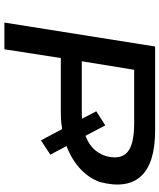

<svg xmlns="http://www.w3.org/2000/svg" viewBox="56 -802 745 898"><g transform="rotate(90 429.0 -352.5)"><path d="M85 0 197 -705H590Q742 -705 803 -639.5Q864 -574 831 -447Q811 -391 762.5 -349Q714 -307 646 -285L650 -314L703 -215L636 -171L569 -297L607 -275Q585 -270 561 -267Q537 -264 509 -264H251L210 0ZM266 -362H503Q524 -362 542 -363Q560 -364 576 -368L547 -339L500 -430L566 -472L621 -367L602 -375Q643 -388 669 -411Q695 -434 709 -473Q728 -542 692 -574.5Q656 -607 558 -607H306Z"/></g></svg>

Font: Nunito Sans 7pt Expanded SemiBold
Style: Italic
Weight: 600
Width: 7
Italic angle: -9°
Designer: Vernon Adams
Foundry: Vernon Adams
Version: Version 3.101;gftools[0.9.27]